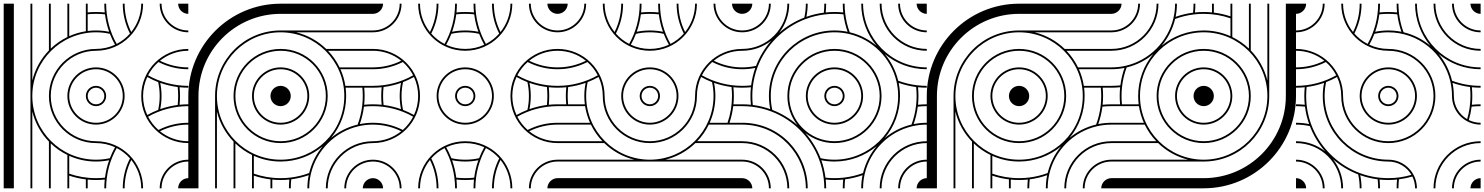

<svg xmlns="http://www.w3.org/2000/svg" viewBox="-20 -1020 8040 1040"><path d="M945 -1000C945 -969.6 969.6 -945 1000 -945V-1000ZM945 0H1000V-55C969.6 -55 945 -30.4 945 0ZM0 0H55V-1000H0ZM445 -500C445 -469.6 469.6 -445 500 -445C531.3 -445 555 -469.8 555 -500C555 -530.4 530.4 -555 500 -555C469.6 -555 445 -530.4 445 -500ZM455 -500C455 -524.8 475.2 -545 500 -545C524.8 -545 545 -524.8 545 -500C545 -475 525.9 -455 500 -455C475.2 -455 455 -475.2 455 -500ZM345 -500C345 -414.4 414.4 -345 500 -345C586.5 -345 655 -414.5 655 -500C655 -585.6 585.6 -655 500 -655C414.4 -655 345 -585.6 345 -500ZM355 -500C355 -580 420 -645 500 -645C580 -645 645 -580 645 -500C645 -419.9 581.1 -355 500 -355C420 -355 355 -420 355 -500ZM155 -500C155 -690.4 309.6 -845 500 -845C525.8 -845 551 -842.2 575.2 -836.8C583.1 -816.3 592.4 -796.6 603 -777.7C571.7 -763.1 536.8 -755 500 -755C359.2 -755 245 -640.8 245 -500C245 -359.2 359.2 -245 500 -245C536.9 -245 571.8 -236.9 603.1 -222.5C592.4 -203.5 583.1 -183.7 575.2 -163.2C551 -157.8 526.8 -155 500 -155C309.6 -155 155 -309.6 155 -500ZM145 0H155V-416C170.1 -353.7 201.8 -297.7 245 -253.1V0H255V-243.2C281.4 -217.9 311.8 -196.7 345 -180.6V0H355V-68.6C383.8 -58.9 413.9 -52 445 -48.3V0H455V-47.2C469.8 -45.7 484.8 -45 500 -45C516.9 -45 532 -45.8 547.4 -47.4C545.8 -31.8 545 -16 545 0H555C555 -79.3 575.7 -153.7 612.1 -218.1C639.5 -204 663.9 -184.9 684.1 -162C659.1 -113.4 645 -58.3 645 0H655C655 -55.2 668 -107.4 691.1 -153.7C724.9 -111.7 745 -58.2 745 0H755C755 -140.7 641.8 -255 500 -255C364.8 -255 255 -364.8 255 -500C255 -635.2 364.8 -745 500 -745C640.8 -745 755 -859.2 755 -1000H745C745 -941.9 724.8 -888.6 691 -846.5C667.9 -892.8 655 -944.9 655 -1000H645C645 -941.8 659.1 -886.8 684 -838.2C663.8 -815.3 639.4 -796.2 612 -782.1C575.7 -846.5 555 -920.8 555 -1000H545C545 -984 545.8 -968.1 547.4 -952.6C531.9 -954.2 516 -955 500 -955C484.8 -955 469.8 -954.3 455 -952.8V-1000H445V-850.8C413.4 -845.8 383.2 -836.8 355 -824.1V-1000H345V-819.4C311.8 -803.3 281.4 -782.1 255 -756.8V-1000H245V-746.9C201.8 -702.3 170.1 -646.3 155 -584V-1000H145V-500ZM455 -852.2V-942.8C469.8 -944.2 484.8 -945 500 -945C516.4 -945 532.7 -944.1 548.6 -942.4C552.8 -909.7 560.4 -878 571.1 -847.9C548.1 -852.5 524.3 -855 500 -855C484.8 -855 469.7 -854 455 -852.2ZM355 -79.2V-175.9C399.3 -156 448.4 -145 500 -145C525.2 -145 548.3 -147.5 571.1 -152.1C560.4 -122 552.8 -90.3 548.6 -57.6C532.8 -55.9 517.4 -55 500 -55C449.2 -55 400.5 -63.5 355 -79.2ZM845 0H855C855 -80 920 -145 1000 -145V-155C914.4 -155 845 -85.6 845 0ZM845 -1000C845 -914.4 914.4 -845 1000 -845V-855C920 -855 855 -920 855 -1000ZM745 -500C745 -359.2 859.2 -245 1000 -245V-255C941.9 -255 888.6 -275.2 846.5 -309C892.8 -332.1 944.9 -345 1000 -345V-355C941.8 -355 886.8 -340.9 838.2 -316C815.3 -336.2 796.2 -360.6 782.1 -388C846.5 -424.3 920.8 -445 1000 -445V-455C984 -455 968.1 -454.2 952.6 -452.6C954.2 -468.1 955 -484 955 -500C955 -516 954.2 -531.9 952.6 -547.4C968.1 -545.8 984 -545 1000 -545V-555C920.8 -555 846.5 -575.7 782.1 -612C796.2 -639.4 815.3 -663.8 838.2 -684C886.8 -659.1 941.8 -645 1000 -645V-655C944.9 -655 892.8 -667.9 846.5 -691C888.6 -724.8 941.9 -745 1000 -745V-755C859.2 -755 745 -640.8 745 -500ZM755 -500C755 -536.8 763.1 -571.7 777.7 -603C796.6 -592.4 816.3 -583.1 836.8 -575.2C842.2 -551 845 -525.8 845 -500C845 -474.2 842.2 -449 836.8 -424.8C816.3 -416.9 796.6 -407.6 777.7 -397C763.1 -428.3 755 -463.2 755 -500ZM847.9 -428.9C852.5 -451.9 855 -475.7 855 -500C855 -524.3 852.5 -548.1 847.9 -571.1C878 -560.4 909.7 -552.8 942.4 -548.6C944.1 -532.7 945 -516.4 945 -500C945 -483.6 944.1 -467.3 942.4 -451.4C909.7 -447.2 878 -439.6 847.9 -428.9Z M1945 0H2000V-55C1970 -55 1945 -30 1945 0ZM1145 0H1155V-416C1170.1 -353.7 1201.8 -297.7 1245 -253.1V0H1255V-243.2C1281.4 -217.9 1311.8 -196.7 1345 -180.6V0H1355V-68.6C1383.8 -58.9 1413.9 -52 1445 -48.3V0H1455V-47.2C1469.8 -45.7 1484.8 -45 1500 -45C1516.9 -45 1532 -45.8 1547.4 -47.4C1545.8 -31.8 1545 -16 1545 0H1555C1555 -16.4 1555.9 -32.7 1557.6 -48.6C1590.3 -52.8 1622 -60.4 1652.1 -71.1C1646.6 -44 1645 -21.7 1645 0H1655C1655 -23.3 1656.9 -47.4 1663.8 -77.8C1693.7 -205.7 1794.2 -306.7 1922.2 -336.2C1947.2 -342 1973.2 -345 2000 -345V-355C1975.7 -355 1951.9 -352.5 1928.9 -347.9C1939.6 -378 1947.2 -409.7 1951.4 -442.4C1967.3 -444.1 1983.6 -445 2000 -445V-455C1984 -455 1968.1 -454.2 1952.6 -452.6C1954.2 -468.1 1955 -484 1955 -500C1955 -515.2 1954.3 -530.2 1952.8 -545H2000V-555H1850.8C1845.8 -586.6 1836.8 -616.8 1824.1 -645H2000V-655H1819.4C1803.3 -688.2 1782.1 -718.6 1756.8 -745H2000V-755H1746.9C1702.3 -798.2 1646.3 -829.9 1584 -845H2000V-855H1500C1304 -855 1145 -696 1145 -500ZM1845 0H1855C1855 -80 1920 -145 2000 -145V-155C1914.4 -155 1845 -85.6 1845 0ZM1745 0H1755C1755 -135.2 1864.8 -245 2000 -245V-255C1859.2 -255 1745 -140.8 1745 0ZM1445 -500C1445 -469.6 1469.6 -445 1500 -445C1530.4 -445 1555 -469.6 1555 -500C1555 -530.4 1530.4 -555 1500 -555C1469.6 -555 1445 -530.4 1445 -500ZM1345 -500C1345 -414.4 1414.4 -345 1500 -345C1585.6 -345 1655 -414.4 1655 -500C1655 -585.6 1585.6 -655 1500 -655C1414.4 -655 1345 -585.6 1345 -500ZM1355 -500C1355 -580 1420 -645 1500 -645C1580 -645 1645 -580 1645 -500C1645 -420 1580 -355 1500 -355C1420 -355 1355 -420 1355 -500ZM1245 -500C1245 -359.2 1359.2 -245 1500 -245C1640.8 -245 1755 -359.2 1755 -500C1755 -640.8 1640.8 -755 1500 -755C1359.2 -755 1245 -640.8 1245 -500ZM1255 -500C1255 -635.2 1364.8 -745 1500 -745C1635.2 -745 1745 -635.2 1745 -500C1745 -364.8 1635.2 -255 1500 -255C1364.8 -255 1255 -364.8 1255 -500ZM1000 0H1055V-500C1055 -745.6 1254.4 -945 1500 -945H2000V-1000H1500C1224 -1000 1000 -776 1000 -500ZM1773.4 -273.1C1824.1 -334 1855 -412.5 1855 -500C1855 -515.2 1854 -530.3 1852.2 -545H1942.8C1944.2 -530.2 1945 -515.2 1945 -500C1945 -482.2 1944 -464.7 1941.9 -447.5C1937.7 -412 1929.4 -377.8 1917.3 -345.3C1863.5 -332.5 1814.6 -307.4 1773.4 -273.1ZM1355 -79.2V-175.9C1399.3 -156 1448.4 -145 1500 -145C1585.5 -145 1665.3 -175.6 1727.6 -227.3C1693.1 -186 1667.8 -136.7 1654.7 -82.7C1622.2 -70.6 1588 -62.3 1552.5 -58.1C1535.3 -56 1518.8 -55 1500 -55C1449.2 -55 1400.5 -63.5 1355 -79.2ZM1155 -500C1155 -690.4 1309.6 -845 1500 -845C1690.4 -845 1845 -690.4 1845 -500C1845 -304.6 1686.5 -155 1500 -155C1309.6 -155 1155 -309.6 1155 -500Z M2945 -1000C2945 -970 2970 -945 3000 -945V-1000ZM2000 -945C2030 -945 2055 -970 2055 -1000H2000ZM2000 0H2055C2055 -30 2030 -55 2000 -55ZM2945 0H3000V-55C2970 -55 2945 -30 2945 0ZM2245 0H2255C2255 -58.1 2275.2 -111.4 2309 -153.5C2332.1 -107.2 2345 -55.1 2345 0H2355C2355 -58.2 2340.9 -113.2 2316 -161.8C2336.2 -184.7 2360.6 -203.8 2388 -217.9C2424.3 -153.5 2445 -79.2 2445 0H2455C2455 -16 2454.2 -31.9 2452.6 -47.4C2468.1 -45.8 2484 -45 2500 -45C2516.9 -45 2532 -45.8 2547.4 -47.4C2545.8 -31.8 2545 -16 2545 0H2555C2555 -79.3 2575.7 -153.6 2612.1 -218.1C2639.5 -204 2663.9 -184.9 2684.1 -162C2659.1 -113.4 2645 -58.3 2645 0H2655C2655 -55.2 2668 -107.4 2691.1 -153.7C2724.9 -111.7 2745 -58.2 2745 0H2755C2755 -140.7 2641.8 -255 2500 -255C2359.2 -255 2245 -140.8 2245 0ZM2845 0H2855C2855 -80 2920 -145 3000 -145V-155C2914.4 -155 2845 -85.6 2845 0ZM2000 -145C2080 -145 2145 -80 2145 0H2155C2155 -85.6 2085.6 -155 2000 -155ZM2245 -1000C2245 -859.3 2358.2 -745 2500 -745C2640.8 -745 2755 -859.2 2755 -1000H2745C2745 -941.9 2724.8 -888.6 2691 -846.5C2667.9 -892.8 2655 -944.9 2655 -1000H2645C2645 -941.8 2659.1 -886.8 2684 -838.2C2663.8 -815.3 2639.4 -796.2 2612 -782.1C2575.7 -846.5 2555 -920.8 2555 -1000H2545C2545 -984 2545.8 -968.1 2547.4 -952.6C2531.9 -954.2 2516 -955 2500 -955C2483.1 -955 2468 -954.2 2452.6 -952.6C2454.2 -968.2 2455 -984 2455 -1000H2445C2445 -920.7 2424.3 -846.3 2387.9 -781.9C2360.5 -796 2336.1 -815.1 2315.9 -838C2340.9 -886.6 2355 -941.7 2355 -1000H2345C2345 -944.8 2332 -892.6 2308.9 -846.3C2275.1 -888.3 2255 -941.8 2255 -1000ZM2000 -845C2085.6 -845 2155 -914.4 2155 -1000H2145C2145 -920 2080 -855 2000 -855ZM2845 -1000C2845 -914.4 2914.4 -845 3000 -845V-855C2920 -855 2855 -920 2855 -1000ZM2000 -245C2140.8 -245 2255 -359.2 2255 -500C2255 -640.8 2140.8 -755 2000 -755V-745C2058.1 -745 2111.4 -724.8 2153.4 -691C2107.2 -667.9 2055.1 -655 2000 -655V-645C2058.2 -645 2113.2 -659.1 2161.8 -684C2184.7 -663.8 2203.8 -639.4 2217.9 -612C2153.5 -575.7 2079.2 -555 2000 -555V-545C2016 -545 2031.9 -545.8 2047.4 -547.4C2045.8 -531.8 2045 -516 2045 -500C2045 -484 2045.8 -468.1 2047.4 -452.6C2031.9 -454.2 2016 -455 2000 -455V-445C2079.2 -445 2153.5 -424.3 2217.9 -388C2203.8 -360.6 2184.7 -336.2 2161.8 -316C2113.2 -340.9 2058.2 -355 2000 -355V-345C2055.1 -345 2107.2 -332.1 2153.4 -309C2111.4 -275.2 2058.1 -255 2000 -255ZM2745 -500C2745 -359.2 2859.2 -245 3000 -245V-255C2941.9 -255 2888.6 -275.2 2846.5 -309C2892.8 -332.1 2944.9 -345 3000 -345V-355C2941.8 -355 2886.8 -340.9 2838.2 -316C2815.3 -336.2 2796.2 -360.6 2782.1 -388C2846.5 -424.3 2920.8 -445 3000 -445V-455C2984 -455 2968.1 -454.2 2952.6 -452.6C2954.2 -468.1 2955 -484 2955 -500C2955 -516 2954.2 -531.8 2952.6 -547.4C2968.1 -545.8 2984 -545 3000 -545V-555C2920.8 -555 2846.5 -575.7 2782.1 -612C2796.2 -639.4 2815.3 -663.8 2838.2 -684C2886.8 -659.1 2941.8 -645 3000 -645V-655C2944.9 -655 2892.8 -667.9 2846.5 -691C2888.6 -724.8 2941.9 -745 3000 -745V-755C2859.2 -755 2745 -640.8 2745 -500ZM2455 -500C2455 -525 2474.1 -545 2500 -545C2524.8 -545 2545 -524.8 2545 -500C2545 -475 2525.9 -455 2500 -455C2475.2 -455 2455 -475.2 2455 -500ZM2445 -500C2445 -469.6 2469.6 -445 2500 -445C2531.3 -445 2555 -469.8 2555 -500C2555 -530.4 2530.4 -555 2500 -555C2468.7 -555 2445 -530.2 2445 -500ZM2355 -500C2355 -580.1 2418.9 -645 2500 -645C2580 -645 2645 -580 2645 -500C2645 -419.9 2581.1 -355 2500 -355C2420 -355 2355 -420 2355 -500ZM2345 -500C2345 -414.4 2414.4 -345 2500 -345C2586.5 -345 2655 -414.5 2655 -500C2655 -585.6 2585.6 -655 2500 -655C2413.5 -655 2345 -585.5 2345 -500ZM2428.9 -152.1C2451.9 -147.5 2475.7 -145 2500 -145C2525.2 -145 2548.3 -147.5 2571.1 -152.1C2560.4 -122 2552.8 -90.3 2548.6 -57.6C2532.8 -55.9 2517.4 -55 2500 -55C2483.6 -55 2467.3 -55.9 2451.4 -57.6C2447.2 -90.3 2439.6 -122 2428.9 -152.1ZM2397 -222.3C2428.3 -236.9 2463.2 -245 2500 -245C2536.9 -245 2571.8 -236.9 2603.1 -222.5C2592.4 -203.5 2583.1 -183.7 2575.2 -163.2C2551 -157.8 2526.8 -155 2500 -155C2474.2 -155 2449 -157.8 2424.8 -163.2C2416.9 -183.7 2407.6 -203.4 2397 -222.3ZM2055 -500C2055 -516.4 2055.9 -532.7 2057.6 -548.6C2090.3 -552.8 2122 -560.4 2152.1 -571.1C2147.5 -548.1 2145 -524.3 2145 -500C2145 -475.7 2147.5 -451.9 2152.1 -428.9C2122 -439.6 2090.3 -447.2 2057.6 -451.4C2055.9 -467.3 2055 -483.6 2055 -500ZM2155 -500C2155 -525.8 2157.8 -551 2163.2 -575.2C2183.7 -583.1 2203.4 -592.4 2222.3 -603C2236.9 -571.7 2245 -536.8 2245 -500C2245 -463.2 2236.9 -428.3 2222.3 -397C2203.4 -407.6 2183.7 -416.9 2163.2 -424.8C2157.8 -449 2155 -474.2 2155 -500ZM2428.9 -847.9C2439.6 -878 2447.2 -909.7 2451.4 -942.4C2467.2 -944.1 2482.6 -945 2500 -945C2516.4 -945 2532.7 -944.1 2548.6 -942.4C2552.8 -909.7 2560.4 -878 2571.1 -847.9C2548.1 -852.5 2524.3 -855 2500 -855C2474.8 -855 2451.7 -852.5 2428.9 -847.9ZM2396.9 -777.5C2407.6 -796.5 2416.9 -816.3 2424.8 -836.8C2449 -842.2 2473.2 -845 2500 -845C2525.8 -845 2551 -842.2 2575.2 -836.8C2583.1 -816.3 2592.4 -796.6 2603 -777.7C2571.7 -763.1 2536.8 -755 2500 -755C2463.1 -755 2428.2 -763.1 2396.9 -777.5ZM2755 -500C2755 -536.8 2763.1 -571.7 2777.7 -603C2796.6 -592.4 2816.3 -583.1 2836.8 -575.2C2842.2 -551 2845 -525.8 2845 -500C2845 -474.2 2842.2 -449 2836.8 -424.8C2816.3 -416.9 2796.6 -407.6 2777.7 -397C2763.1 -428.3 2755 -463.2 2755 -500ZM2847.9 -428.9C2852.5 -451.9 2855 -475.7 2855 -500C2855 -524.3 2852.5 -548.1 2847.9 -571.1C2878 -560.4 2909.7 -552.8 2942.4 -548.6C2944.1 -532.7 2945 -516.4 2945 -500C2945 -483.6 2944.1 -467.3 2942.4 -451.4C2909.7 -447.2 2878 -439.6 2847.9 -428.9Z M3000 -945C3030.4 -945 3055 -969.6 3055 -1000H3000ZM4000 -945V-1000H3945C3945 -969.6 3969.6 -945 4000 -945ZM4000 0V-55H3000V0ZM3500 -445C3530.4 -445 3555 -469.6 3555 -500C3555 -531.3 3530.2 -555 3500 -555C3469.6 -555 3445 -530.4 3445 -500C3445 -469.6 3469.6 -445 3500 -445ZM3500 -455C3475.2 -455 3455 -475.2 3455 -500C3455 -524.8 3475.2 -545 3500 -545C3525 -545 3545 -525.9 3545 -500C3545 -475.2 3524.8 -455 3500 -455ZM3500 -345C3585.6 -345 3655 -414.4 3655 -500C3655 -586.5 3585.5 -655 3500 -655C3414.4 -655 3345 -585.6 3345 -500C3345 -414.4 3414.4 -345 3500 -345ZM3500 -355C3420 -355 3355 -420 3355 -500C3355 -580 3420 -645 3500 -645C3580.1 -645 3645 -581.1 3645 -500C3645 -420 3580 -355 3500 -355ZM3500 -155C3309.6 -155 3155 -309.6 3155 -500C3155 -525.8 3157.8 -551 3163.2 -575.2C3183.7 -583.1 3203.4 -592.4 3222.3 -603C3236.9 -571.7 3245 -536.8 3245 -500C3245 -359.2 3359.2 -245 3500 -245C3640.8 -245 3755 -359.2 3755 -500C3755 -536.9 3763.1 -571.8 3777.5 -603.1C3796.5 -592.4 3816.3 -583.1 3836.8 -575.2C3842.2 -551 3845 -526.8 3845 -500C3845 -309.6 3690.4 -155 3500 -155ZM4000 -145V-155H3584C3646.3 -170.1 3702.3 -201.8 3746.9 -245H4000V-255H3756.8C3782.1 -281.4 3803.3 -311.8 3819.4 -345H4000V-355H3931.4C3941.1 -383.8 3948 -413.9 3951.7 -445H4000V-455H3952.8C3954.3 -469.8 3955 -484.8 3955 -500C3955 -516.9 3954.2 -532 3952.6 -547.4C3968.2 -545.8 3984 -545 4000 -545V-555C3920.7 -555 3846.3 -575.7 3781.9 -612.1C3796 -639.5 3815.1 -663.9 3838 -684.1C3886.6 -659.1 3941.7 -645 4000 -645V-655C3944.8 -655 3892.6 -668 3846.3 -691.1C3888.3 -724.9 3941.8 -745 4000 -745V-755C3859.3 -755 3745 -641.8 3745 -500C3745 -364.8 3635.2 -255 3500 -255C3364.8 -255 3255 -364.8 3255 -500C3255 -640.8 3140.8 -755 3000 -755V-745C3058.1 -745 3111.4 -724.8 3153.5 -691C3107.2 -667.9 3055.1 -655 3000 -655V-645C3058.2 -645 3113.2 -659.1 3161.8 -684C3184.7 -663.8 3203.8 -639.4 3217.9 -612C3153.5 -575.7 3079.2 -555 3000 -555V-545C3016 -545 3031.9 -545.8 3047.4 -547.4C3045.8 -531.9 3045 -516 3045 -500C3045 -484.8 3045.7 -469.8 3047.2 -455H3000V-445H3149.2C3154.2 -413.4 3163.2 -383.2 3175.9 -355H3000V-345H3180.6C3196.7 -311.8 3217.9 -281.4 3243.2 -255H3000V-245H3253.1C3297.7 -201.8 3353.7 -170.1 3416 -155H3000V-145H3500ZM3147.8 -455H3057.2C3055.8 -469.8 3055 -484.8 3055 -500C3055 -516.4 3055.9 -532.7 3057.6 -548.6C3090.3 -552.8 3122 -560.4 3152.1 -571.1C3147.5 -548.1 3145 -524.3 3145 -500C3145 -484.8 3146 -469.7 3147.8 -455ZM3920.8 -355H3824.1C3844 -399.3 3855 -448.4 3855 -500C3855 -525.2 3852.5 -548.3 3847.9 -571.1C3878 -560.4 3909.7 -552.8 3942.4 -548.6C3944.1 -532.8 3945 -517.4 3945 -500C3945 -449.2 3936.5 -400.5 3920.8 -355ZM4000 -845V-855C3920 -855 3855 -920 3855 -1000H3845C3845 -914.4 3914.4 -845 4000 -845ZM3000 -845C3085.6 -845 3155 -914.4 3155 -1000H3145C3145 -920 3080 -855 3000 -855ZM3500 -745C3640.8 -745 3755 -859.2 3755 -1000H3745C3745 -941.9 3724.8 -888.6 3691 -846.5C3667.9 -892.8 3655 -944.9 3655 -1000H3645C3645 -941.8 3659.1 -886.8 3684 -838.2C3663.8 -815.3 3639.4 -796.2 3612 -782.1C3575.7 -846.5 3555 -920.8 3555 -1000H3545C3545 -984 3545.8 -968.1 3547.4 -952.6C3531.9 -954.2 3516 -955 3500 -955C3484 -955 3468.2 -954.2 3452.6 -952.6C3454.2 -968.1 3455 -984 3455 -1000H3445C3445 -920.8 3424.3 -846.5 3388 -782.1C3360.6 -796.2 3336.2 -815.3 3316 -838.2C3340.9 -886.8 3355 -941.8 3355 -1000H3345C3345 -944.9 3332.1 -892.8 3309 -846.5C3275.2 -888.6 3255 -941.9 3255 -1000H3245C3245 -859.2 3359.2 -745 3500 -745ZM3500 -755C3463.2 -755 3428.3 -763.1 3397 -777.7C3407.6 -796.6 3416.9 -816.3 3424.8 -836.8C3449 -842.2 3474.2 -845 3500 -845C3525.8 -845 3551 -842.2 3575.2 -836.8C3583.1 -816.3 3592.4 -796.6 3603 -777.7C3571.7 -763.1 3536.8 -755 3500 -755ZM3571.1 -847.9C3548.1 -852.5 3524.3 -855 3500 -855C3475.7 -855 3451.9 -852.5 3428.9 -847.9C3439.6 -878 3447.2 -909.7 3451.4 -942.4C3467.3 -944.1 3483.6 -945 3500 -945C3516.4 -945 3532.7 -944.1 3548.6 -942.4C3552.8 -909.7 3560.4 -878 3571.1 -847.9Z M4945 -1000C4945 -970 4970 -945 5000 -945V-1000ZM4000 -945C4030 -945 4055 -970 4055 -1000H4000ZM4000 0H4055C4055 -30 4030 -55 4000 -55ZM4945 0H5000V-55C4970 -55 4945 -30 4945 0ZM4000 -445C4018 -445 4035.3 -444 4052.5 -441.9C4088.9 -437.6 4124 -429 4157.2 -416.4C4282.2 -369.2 4373.6 -270.5 4416.4 -157.2C4429 -124 4437.6 -88.9 4441.9 -52.5C4444 -35.3 4445 -18 4445 0H4455C4455 -16 4454.2 -31.9 4452.6 -47.4C4468.1 -45.8 4484 -45 4500 -45C4516 -45 4531.9 -45.8 4547.4 -47.4C4545.8 -31.9 4545 -16 4545 0H4555C4555 -16 4555.9 -32.7 4557.6 -48.6C4590.3 -52.8 4622 -60.4 4652.1 -71.1C4646.6 -44 4645 -22 4645 0H4655C4655 -23 4656.9 -47.4 4663.8 -77.8C4693.7 -205.7 4794.2 -306.7 4922.2 -336.2C4947.2 -342 4973 -345 5000 -345V-355C4976 -355 4951.9 -352.5 4928.9 -347.9C4939.6 -378 4947.2 -409.7 4951.4 -442.4C4967.3 -444.1 4984 -445 5000 -445V-455C4984 -455 4968.1 -454.2 4952.6 -452.6C4954.2 -468.1 4955 -484 4955 -500C4955 -516 4954.2 -531.9 4952.6 -547.4C4968.1 -545.8 4984 -545 5000 -545V-555C4982 -555 4964.7 -556 4947.5 -558.1C4912 -562.3 4877.8 -570.6 4845.3 -582.7C4832.4 -636.7 4807.1 -686 4772.6 -727.3C4833.5 -676.2 4912 -645 5000 -645V-655C4805 -655 4655 -815 4655 -1000H4645C4645 -915 4675.8 -834.5 4727.9 -772.1C4686.5 -806.9 4637 -832.3 4582.7 -845.3C4570.6 -877.8 4562.3 -912 4558.1 -947.5C4556 -964.7 4555 -982 4555 -1000H4545C4545 -984 4545.8 -968.1 4547.4 -952.6C4531.9 -954.2 4516 -955 4500 -955C4484 -955 4468.1 -954.2 4452.6 -952.6C4454.2 -968.1 4455 -984 4455 -1000H4445C4445 -984 4444.1 -967.3 4442.4 -951.4C4409.7 -947.2 4378 -939.6 4347.9 -928.9C4352.5 -951.9 4355 -976 4355 -1000H4345C4345 -974 4342.2 -949 4336.8 -924.8C4286.4 -905.4 4240.3 -877.3 4200.4 -842.4C4234.6 -885.8 4255 -941 4255 -1000H4245C4245 -865 4135 -755 4000 -755V-745C4059 -745 4114.2 -765.4 4157.6 -799.6C4122.7 -759.7 4094.6 -713.6 4075.2 -663.2C4051 -657.8 4026 -655 4000 -655V-645C4024 -645 4048.1 -647.5 4071.1 -652.1C4060.4 -622 4052.8 -590.3 4048.6 -557.6C4032.7 -555.9 4016 -555 4000 -555V-545C4016 -545 4031.9 -545.8 4047.4 -547.4C4045.8 -531.9 4045 -516 4045 -500C4045 -484 4045.8 -468.1 4047.4 -452.6C4031.9 -454.2 4016 -455 4000 -455ZM4845 -1000C4845 -914 4914 -845 5000 -845V-855C4920 -855 4855 -920 4855 -1000ZM4745 -1000C4745 -859 4859 -745 5000 -745V-755C4865 -755 4755 -865 4755 -1000ZM4000 -845C4086 -845 4155 -914 4155 -1000H4145C4145 -920 4080 -855 4000 -855ZM4000 -145C4080 -145 4145 -80 4145 0H4155C4155 -86 4086 -155 4000 -155ZM4000 -245C4135 -245 4245 -135 4245 0H4255C4255 -141 4141 -255 4000 -255ZM4000 -345C4200 -345 4345 -181 4345 0H4355C4355 -187 4206 -355 4000 -355ZM4845 0H4855C4855 -80 4920 -145 5000 -145V-155C4914 -155 4845 -86 4845 0ZM4745 0H4755C4755 -135 4865 -245 5000 -245V-255C4859 -255 4745 -141 4745 0ZM4455 -500C4455 -524.8 4475.2 -545 4500 -545C4524.8 -545 4545 -524.8 4545 -500C4545 -475.2 4524.8 -455 4500 -455C4475.2 -455 4455 -475.2 4455 -500ZM4445 -500C4445 -469.6 4469.6 -445 4500 -445C4530.4 -445 4555 -469.6 4555 -500C4555 -530.4 4530.4 -555 4500 -555C4469.6 -555 4445 -530.4 4445 -500ZM4355 -500C4355 -580 4420 -645 4500 -645C4580 -645 4645 -580 4645 -500C4645 -420 4580 -355 4500 -355C4420 -355 4355 -420 4355 -500ZM4345 -500C4345 -414.4 4414.4 -345 4500 -345C4585.6 -345 4655 -414.4 4655 -500C4655 -585.6 4585.6 -655 4500 -655C4414.4 -655 4345 -585.6 4345 -500ZM4255 -500C4255 -635.2 4364.8 -745 4500 -745C4635.2 -745 4745 -635.2 4745 -500C4745 -364.8 4635.2 -255 4500 -255C4364.8 -255 4255 -364.8 4255 -500ZM4155 -500C4155 -695.4 4314.5 -845 4500 -845C4526.8 -845 4552.8 -842 4577.8 -836.2C4705.8 -806.7 4806.7 -705.8 4836.2 -577.8C4842 -552.8 4845 -526.8 4845 -500C4845 -304.6 4685.5 -155 4500 -155C4474.2 -155 4449 -157.8 4424.8 -163.2C4405.9 -212.4 4377.9 -258.9 4342.2 -299.7C4385.6 -265.5 4440.4 -245 4500 -245C4640.8 -245 4755 -359.2 4755 -500C4755 -640.8 4640.8 -755 4500 -755C4359.2 -755 4245 -640.8 4245 -500C4245 -440.5 4265.4 -385.8 4299.6 -342.4C4260.4 -376.7 4214.6 -405 4163.2 -424.8C4157.8 -449 4155 -474.2 4155 -500ZM4772.4 -272.3C4823.6 -333.2 4855 -412.1 4855 -500C4855 -524.3 4852.5 -548.1 4847.9 -571.1C4878 -560.4 4909.7 -552.8 4942.4 -548.6C4944.1 -532.7 4945 -516.4 4945 -500C4945 -482.2 4944 -464.7 4941.9 -447.5C4937.7 -412 4929.4 -377.8 4917.3 -345.3C4863.1 -332.4 4813.7 -306.9 4772.4 -272.3ZM4428.9 -152.1C4451.9 -147.5 4475.7 -145 4500 -145C4585.7 -145 4666 -176 4728.5 -228.4C4693.5 -186.9 4667.9 -137.2 4654.7 -82.7C4622.2 -70.6 4588 -62.3 4552.5 -58.1C4535.3 -56 4517.8 -55 4500 -55C4483.6 -55 4467.3 -55.9 4451.4 -57.6C4447.2 -90.3 4439.6 -122 4428.9 -152.1ZM4055 -500C4055 -517.8 4056 -535.3 4058.1 -552.5C4062.4 -588.9 4071 -624 4083.6 -657.2C4128.7 -776.4 4223.6 -871.3 4342.8 -916.4C4376 -929 4411.1 -937.6 4447.5 -941.9C4464.7 -944 4482.2 -945 4500 -945C4516.4 -945 4532.7 -944.1 4548.6 -942.4C4552.8 -909.7 4560.4 -878 4571.1 -847.9C4548.1 -852.5 4524.3 -855 4500 -855C4309.1 -855 4145 -701 4145 -500C4145 -475.7 4147.5 -451.9 4152.1 -428.9C4122 -439.6 4090.3 -447.2 4057.6 -451.4C4055.9 -467.3 4055 -483.6 4055 -500Z M5945 0H6000V-55C5970 -55 5945 -30 5945 0ZM5145 0H5155V-416C5170.1 -353.7 5201.8 -297.7 5245 -253.1V0H5255V-243.2C5281.4 -217.9 5311.8 -196.7 5345 -180.6V0H5355V-68.6C5383.8 -58.9 5413.9 -52 5445 -48.3V0H5455V-47.2C5469.8 -45.7 5484.8 -45 5500 -45C5516.9 -45 5532 -45.8 5547.4 -47.4C5545.8 -31.8 5545 -16 5545 0H5555C5555 -16.4 5555.9 -32.7 5557.6 -48.6C5590.3 -52.8 5622 -60.4 5652.1 -71.1C5646.6 -44 5645 -21.7 5645 0H5655C5655 -23.3 5656.9 -47.4 5663.8 -77.8C5693.7 -205.7 5794.2 -306.7 5922.2 -336.2C5947.2 -342 5973.2 -345 6000 -345V-355C5975.7 -355 5951.9 -352.5 5928.9 -347.9C5939.6 -378 5947.2 -409.7 5951.4 -442.4C5967.3 -444.1 5983.6 -445 6000 -445V-455C5984 -455 5968.1 -454.2 5952.6 -452.6C5954.2 -468.1 5955 -484 5955 -500C5955 -515.2 5954.3 -530.2 5952.8 -545H6000V-555H5850.8C5845.8 -586.6 5836.8 -616.8 5824.1 -645H6000V-655H5819.4C5803.3 -688.2 5782.1 -718.6 5756.8 -745H6000V-755H5746.9C5702.3 -798.2 5646.3 -829.9 5584 -845H6000V-855H5500C5304 -855 5145 -696 5145 -500ZM5845 0H5855C5855 -80 5920 -145 6000 -145V-155C5914.4 -155 5845 -85.6 5845 0ZM5745 0H5755C5755 -135.2 5864.8 -245 6000 -245V-255C5859.2 -255 5745 -140.8 5745 0ZM5445 -500C5445 -469.6 5469.6 -445 5500 -445C5530.4 -445 5555 -469.6 5555 -500C5555 -530.4 5530.4 -555 5500 -555C5469.6 -555 5445 -530.4 5445 -500ZM5345 -500C5345 -414.4 5414.4 -345 5500 -345C5585.6 -345 5655 -414.4 5655 -500C5655 -585.6 5585.6 -655 5500 -655C5414.4 -655 5345 -585.6 5345 -500ZM5355 -500C5355 -580 5420 -645 5500 -645C5580 -645 5645 -580 5645 -500C5645 -420 5580 -355 5500 -355C5420 -355 5355 -420 5355 -500ZM5245 -500C5245 -359.2 5359.2 -245 5500 -245C5640.8 -245 5755 -359.2 5755 -500C5755 -640.8 5640.8 -755 5500 -755C5359.2 -755 5245 -640.8 5245 -500ZM5255 -500C5255 -635.2 5364.8 -745 5500 -745C5635.2 -745 5745 -635.2 5745 -500C5745 -364.8 5635.2 -255 5500 -255C5364.8 -255 5255 -364.8 5255 -500ZM5000 0H5055V-500C5055 -745.6 5254.4 -945 5500 -945H6000V-1000H5500C5224 -1000 5000 -776 5000 -500ZM5773.4 -273.1C5824.1 -334 5855 -412.5 5855 -500C5855 -515.2 5854 -530.3 5852.2 -545H5942.8C5944.2 -530.2 5945 -515.2 5945 -500C5945 -482.2 5944 -464.7 5941.9 -447.5C5937.7 -412 5929.4 -377.8 5917.3 -345.3C5863.5 -332.5 5814.6 -307.4 5773.4 -273.1ZM5355 -79.2V-175.9C5399.3 -156 5448.4 -145 5500 -145C5585.5 -145 5665.3 -175.6 5727.6 -227.3C5693.1 -186 5667.8 -136.7 5654.7 -82.7C5622.2 -70.6 5588 -62.3 5552.5 -58.1C5535.3 -56 5518.8 -55 5500 -55C5449.2 -55 5400.5 -63.5 5355 -79.2ZM5155 -500C5155 -690.4 5309.6 -845 5500 -845C5690.4 -845 5845 -690.4 5845 -500C5845 -304.6 5686.5 -155 5500 -155C5309.6 -155 5155 -309.6 5155 -500Z M6055 -1000H6000V-945C6030 -945 6055 -970 6055 -1000ZM6855 -1000H6845V-584C6829.9 -646.3 6798.2 -702.3 6755 -746.9V-1000H6745V-756.8C6718.6 -782.1 6688.2 -803.3 6655 -819.4V-1000H6645V-931.4C6616.2 -941.1 6586.1 -948 6555 -951.7V-1000H6545V-952.8C6530.2 -954.3 6515.2 -955 6500 -955C6483.1 -955 6468 -954.2 6452.6 -952.6C6454.2 -968.2 6455 -984 6455 -1000H6445C6445 -983.6 6444.1 -967.3 6442.4 -951.4C6409.7 -947.2 6378 -939.6 6347.9 -928.9C6353.4 -956 6355 -978.3 6355 -1000H6345C6345 -976.7 6343.1 -952.6 6336.2 -922.2C6306.3 -794.3 6205.8 -693.3 6077.8 -663.8C6052.8 -658 6026.8 -655 6000 -655V-645C6024.3 -645 6048.1 -647.5 6071.1 -652.1C6060.4 -622 6052.8 -590.3 6048.6 -557.6C6032.7 -555.9 6016.4 -555 6000 -555V-545C6016 -545 6031.9 -545.8 6047.4 -547.4C6045.8 -531.9 6045 -516 6045 -500C6045 -484.8 6045.7 -469.8 6047.2 -455H6000V-445H6149.2C6154.2 -413.4 6163.2 -383.2 6175.9 -355H6000V-345H6180.6C6196.7 -311.8 6217.9 -281.4 6243.2 -255H6000V-245H6253.1C6297.7 -201.8 6353.7 -170.1 6416 -155H6000V-145H6500C6696 -145 6855 -304 6855 -500ZM6155 -1000H6145C6145 -920 6080 -855 6000 -855V-845C6085.6 -845 6155 -914.4 6155 -1000ZM6255 -1000H6245C6245 -864.8 6135.2 -755 6000 -755V-745C6140.8 -745 6255 -859.2 6255 -1000ZM6555 -500C6555 -530.4 6530.4 -555 6500 -555C6469.6 -555 6445 -530.4 6445 -500C6445 -469.6 6469.6 -445 6500 -445C6530.4 -445 6555 -469.6 6555 -500ZM6655 -500C6655 -585.6 6585.6 -655 6500 -655C6414.4 -655 6345 -585.6 6345 -500C6345 -414.4 6414.4 -345 6500 -345C6585.6 -345 6655 -414.4 6655 -500ZM6645 -500C6645 -420 6580 -355 6500 -355C6420 -355 6355 -420 6355 -500C6355 -580 6420 -645 6500 -645C6580 -645 6645 -580 6645 -500ZM6755 -500C6755 -640.8 6640.8 -755 6500 -755C6359.2 -755 6245 -640.8 6245 -500C6245 -359.2 6359.2 -245 6500 -245C6640.8 -245 6755 -359.2 6755 -500ZM6745 -500C6745 -364.8 6635.2 -255 6500 -255C6364.8 -255 6255 -364.8 6255 -500C6255 -635.2 6364.8 -745 6500 -745C6635.2 -745 6745 -635.2 6745 -500ZM7000 -1000H6945V-500C6945 -254.4 6745.6 -55 6500 -55H6000V0H6500C6776 0 7000 -224 7000 -500ZM6226.6 -726.9C6175.9 -666 6145 -587.5 6145 -500C6145 -484.8 6146 -469.7 6147.8 -455H6057.2C6055.8 -469.8 6055 -484.8 6055 -500C6055 -517.8 6056 -535.3 6058.1 -552.5C6062.3 -588 6070.6 -622.2 6082.7 -654.7C6136.5 -667.5 6185.4 -692.6 6226.6 -726.9ZM6645 -920.8V-824.1C6600.7 -844 6551.6 -855 6500 -855C6414.5 -855 6334.7 -824.4 6272.4 -772.7C6306.9 -814 6332.2 -863.3 6345.3 -917.3C6377.8 -929.4 6412 -937.7 6447.5 -941.9C6464.7 -944 6481.2 -945 6500 -945C6550.8 -945 6599.5 -936.5 6645 -920.8ZM6845 -500C6845 -309.6 6690.4 -155 6500 -155C6309.6 -155 6155 -309.6 6155 -500C6155 -695.4 6313.5 -845 6500 -845C6690.4 -845 6845 -690.4 6845 -500Z M7055 0C7055 -30 7030 -55 7000 -55V0ZM8000 -55C7970 -55 7945 -30 7945 0H8000ZM8000 -1000H7945C7945 -970 7970 -945 8000 -945ZM7055 -1000H7000V-945C7030 -945 7055 -970 7055 -1000ZM8000 -655C7809.6 -655 7655 -809.6 7655 -1000H7645C7645 -913.4 7676.1 -834 7727.7 -772.3C7686.3 -807 7636.9 -832.4 7582.7 -845.3C7564.8 -893.5 7555 -945.6 7555 -1000H7545C7545 -984 7545.8 -968.2 7547.4 -952.6C7531.8 -954.2 7516 -955 7500 -955C7484 -955 7468.1 -954.2 7452.6 -952.6C7454.2 -968.1 7455 -984 7455 -1000H7445C7445 -920.8 7424.3 -846.5 7388 -782.1C7360.6 -796.2 7336.2 -815.3 7316 -838.2C7340.9 -886.8 7355 -941.8 7355 -1000H7345C7345 -944.9 7332.1 -892.8 7309 -846.5C7275.2 -888.6 7255 -941.9 7255 -1000H7245C7245 -859.2 7359.2 -745 7500 -745C7635.2 -745 7745 -635.2 7745 -500C7745 -364.8 7635.2 -255 7500 -255C7364.8 -255 7255 -364.8 7255 -500C7255 -640.8 7140.8 -755 7000 -755V-745C7058.1 -745 7111.4 -724.8 7153.5 -691C7107.2 -667.9 7055.1 -655 7000 -655V-645C7058.2 -645 7113.2 -659.1 7161.8 -684C7184.7 -663.8 7203.8 -639.4 7217.9 -612C7153.5 -575.7 7079.2 -555 7000 -555V-545C7016 -545 7031.8 -545.8 7047.4 -547.4C7045.8 -531.9 7045 -516 7045 -500C7045 -484 7045.8 -468.1 7047.4 -452.6C7031.8 -454.2 7016 -455 7000 -455V-445C7016.4 -445 7032.7 -444.1 7048.6 -442.4C7052.8 -409.7 7060.4 -378 7071.1 -347.9C7048.1 -352.5 7024.3 -355 7000 -355V-345C7025.8 -345 7051 -342.2 7075.2 -336.8C7094.6 -286.4 7122.7 -240.3 7157.6 -200.4C7114.2 -234.6 7059.5 -255 7000 -255V-245C7135.2 -245 7245 -135.2 7245 0H7255C7255 -59.5 7234.6 -114.2 7200.4 -157.6C7240.3 -122.7 7286.4 -94.6 7336.8 -75.2C7342.2 -51 7345 -25.8 7345 0H7355C7355 -24.3 7352.5 -48.1 7347.9 -71.1C7378 -60.4 7409.7 -52.8 7442.4 -48.6C7444.1 -32.7 7445 -16.4 7445 0H7455C7455 -16 7454.2 -31.8 7452.6 -47.4C7468.1 -45.8 7484 -45 7500 -45C7516 -45 7531.9 -45.8 7547.4 -47.4C7545.8 -31.9 7545 -16 7545 0H7555C7555 -16.4 7555.9 -32.7 7557.6 -48.6C7582.5 -51.8 7606.7 -56.9 7630.2 -63.9C7639.7 -44.6 7645 -22.9 7645 0H7655C7655 -85.6 7585.6 -155 7500 -155C7309.6 -155 7155 -309.6 7155 -500C7155 -525.8 7157.8 -551 7163.2 -575.2C7183.7 -583.1 7203.4 -592.4 7222.3 -603C7236.9 -571.7 7245 -536.8 7245 -500C7245 -359.2 7359.2 -245 7500 -245C7640.8 -245 7755 -359.2 7755 -500C7755 -640.8 7640.8 -755 7500 -755C7463.2 -755 7428.3 -763.1 7397 -777.7C7407.6 -796.6 7416.9 -816.3 7424.8 -836.8C7449 -842.2 7474.2 -845 7500 -845C7663.8 -845 7801 -730.7 7836.2 -577.6C7842 -552.7 7845 -526.7 7845 -500C7845 -414.4 7914.4 -345 8000 -345V-355C7977.1 -355 7955.4 -360.3 7936.1 -369.8C7943.1 -393.3 7948.2 -417.5 7951.4 -442.4C7967.3 -444.1 7983.6 -445 8000 -445V-455C7984 -455 7968.1 -454.2 7952.6 -452.6C7954.2 -468.2 7955 -484 7955 -500C7955 -516 7954.2 -531.9 7952.6 -547.4C7968.1 -545.8 7984 -545 8000 -545V-555C7945.6 -555 7893.5 -564.8 7845.3 -582.7C7832.4 -636.9 7807 -686.3 7772.3 -727.7C7833.9 -676.1 7913.4 -645 8000 -645ZM8000 -155C7914.4 -155 7845 -85.6 7845 0H7855C7855 -80 7920 -145 8000 -145ZM8000 -255C7859.2 -255 7745 -140.8 7745 0H7755C7755 -135.2 7864.8 -245 8000 -245ZM7155 0C7155 -85.6 7085.6 -155 7000 -155V-145C7080 -145 7145 -80 7145 0ZM7155 -1000H7145C7145 -920 7080 -855 7000 -855V-845C7085.6 -845 7155 -914.4 7155 -1000ZM8000 -855C7920 -855 7855 -920 7855 -1000H7845C7845 -914.4 7914.4 -845 8000 -845ZM8000 -755C7864.8 -755 7755 -864.8 7755 -1000H7745C7745 -859.2 7859.2 -745 8000 -745ZM7555 -500C7555 -530.4 7530.4 -555 7500 -555C7469.6 -555 7445 -530.4 7445 -500C7445 -469.6 7469.6 -445 7500 -445C7530.4 -445 7555 -469.6 7555 -500ZM7545 -500C7545 -475.2 7524.8 -455 7500 -455C7475.2 -455 7455 -475.2 7455 -500C7455 -524.8 7475.2 -545 7500 -545C7524.8 -545 7545 -524.8 7545 -500ZM7655 -500C7655 -585.6 7585.6 -655 7500 -655C7414.4 -655 7345 -585.6 7345 -500C7345 -414.4 7414.4 -345 7500 -345C7585.6 -345 7655 -414.4 7655 -500ZM7645 -500C7645 -420 7580 -355 7500 -355C7420 -355 7355 -420 7355 -500C7355 -580 7420 -645 7500 -645C7580 -645 7645 -580 7645 -500ZM7625.3 -72.9C7585.6 -61.3 7543.5 -55 7500 -55C7254.4 -55 7055 -254.4 7055 -500C7055 -516.4 7055.9 -532.7 7057.6 -548.6C7090.3 -552.8 7122 -560.4 7152.1 -571.1C7147.5 -548.1 7145 -524.3 7145 -500C7145 -304 7304 -145 7500 -145C7553.5 -145 7600.2 -116 7625.3 -72.9ZM7571.1 -847.9C7548.1 -852.5 7524.3 -855 7500 -855C7475.7 -855 7451.9 -852.5 7428.9 -847.9C7439.6 -878 7447.2 -909.7 7451.4 -942.4C7467.3 -944.1 7483.6 -945 7500 -945C7516.4 -945 7532.7 -944.1 7548.6 -942.4C7552.8 -909.7 7560.4 -878 7571.1 -847.9ZM7945 -500C7945 -456.5 7938.7 -414.4 7927.1 -374.7C7884 -399.8 7855 -446.5 7855 -500C7855 -524.3 7852.5 -548.1 7847.9 -571.1C7878 -560.4 7909.7 -552.8 7942.4 -548.6C7944.1 -532.7 7945 -516.4 7945 -500Z"/></svg>

Font: GlukFramesM7
Style: Medium
Weight: 500
Monospace: yes
Designer: gluk
Foundry: gluk
Version: Version 1.01